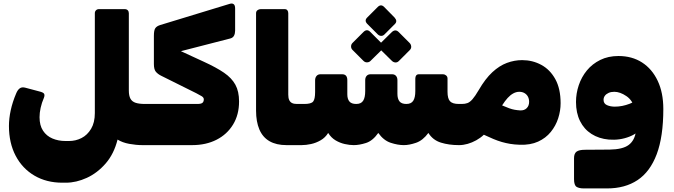

<svg xmlns="http://www.w3.org/2000/svg" viewBox="-20 -801 3767 1073"><path d="M328 220Q240 220 172.5 180.5Q105 141 67.5 69.5Q30 -2 30 -97Q30 -139 40 -185Q50 -231 70 -278Q78 -298 90 -307Q102 -316 121 -311L200 -290Q221 -285 226 -277.5Q231 -270 226 -256Q213 -226 207 -198Q201 -170 201 -146Q201 -100 220.5 -70.5Q240 -41 273 -27Q306 -13 346 -13H366Q403 -13 435.5 -29.5Q468 -46 489 -81Q510 -116 510 -169V-727Q510 -737 516.5 -743.5Q523 -750 533 -750H677Q688 -750 694 -743.5Q700 -737 700 -727V-295Q700 -266 709 -249.5Q718 -233 738 -226.5Q758 -220 790 -220Q805 -220 805 -205V-20Q805 10 775 10Q741 10 702.5 3Q664 -4 637 -21Q617 59 570.5 112.5Q524 166 465 193Q406 220 348 220Z M775 10Q760 10 760 -5V-190Q760 -220 790 -220H1083Q1104 -220 1111.5 -226.5Q1119 -233 1119 -246Q1119 -256 1107 -263.5Q1095 -271 1077 -280L880 -378Q862 -387 851 -400Q840 -413 840 -443V-601Q840 -632 848 -643.5Q856 -655 875 -661L1262 -779Q1277 -784 1285.5 -778Q1294 -772 1294 -754V-630Q1294 -614 1288 -602Q1282 -590 1267 -586L991 -515L1119 -456Q1189 -424 1232 -394.5Q1275 -365 1295.5 -327.5Q1316 -290 1316 -234Q1316 -160 1282.5 -105Q1249 -50 1190 -20Q1131 10 1054 10Z M1666 10H1581Q1524 10 1486 -12Q1448 -34 1429.5 -77.5Q1411 -121 1411 -183V-727Q1411 -738 1419 -744Q1427 -750 1437 -750H1571Q1581 -750 1586 -743.5Q1591 -737 1591 -727V-272Q1591 -254 1596 -242.5Q1601 -231 1611.5 -225.5Q1622 -220 1639 -220H1681Q1696 -220 1696 -205V-20Q1696 10 1666 10Z M1957 10Q1934 10 1907 4Q1880 -2 1855.5 -16.5Q1831 -31 1814 -58Q1798 -32 1772 -17Q1746 -2 1718 4Q1690 10 1666 10Q1651 10 1651 -5V-190Q1651 -220 1681 -220Q1719 -220 1730 -233.5Q1741 -247 1741 -287V-352Q1741 -367 1749 -376.5Q1757 -386 1771 -386H1892Q1921 -386 1921 -353V-274Q1921 -248 1932.5 -234Q1944 -220 1971 -220Q1998 -220 2009.5 -238Q2021 -256 2021 -292V-353Q2021 -368 2029 -377Q2037 -386 2051 -386H2171Q2185 -386 2193 -377Q2201 -368 2201 -353V-277Q2201 -249 2212.5 -234.5Q2224 -220 2251 -220Q2278 -220 2289.5 -238Q2301 -256 2301 -292V-362Q2301 -373 2306 -379.5Q2311 -386 2321 -386H2456Q2465 -386 2473 -379.5Q2481 -373 2481 -362V-288Q2481 -250 2495 -235Q2509 -220 2544 -220H2561Q2576 -220 2576 -205V-20Q2576 10 2544 10Q2489 10 2444 -4Q2399 -18 2374 -58Q2343 -16 2305 -3Q2267 10 2237 10Q2203 10 2163.5 -3Q2124 -16 2094 -58Q2063 -14 2025.5 -2Q1988 10 1957 10ZM2128 -608Q2120 -600 2109.5 -600.5Q2099 -601 2091 -609L2032 -668Q2015 -686 2032 -703L2091 -762Q2109 -780 2127 -762L2185 -703Q2203 -683 2187 -667ZM2050 -460Q2043 -453 2031.5 -452.5Q2020 -452 2011 -461L1950 -522Q1942 -530 1942 -541.5Q1942 -553 1950 -561L2011 -622Q2031 -642 2050 -622L2111 -561Q2120 -552 2120.5 -540.5Q2121 -529 2112 -521ZM2209 -460Q2200 -451 2189 -452Q2178 -453 2170 -461L2108 -522Q2100 -530 2100 -542Q2100 -554 2108 -561L2170 -622Q2190 -640 2208 -622L2269 -561Q2277 -553 2278 -541.5Q2279 -530 2270 -521Z M2885 8Q2855 7 2831 3Q2807 -1 2784.5 -7.5Q2762 -14 2738 -24Q2714 -34 2684 -48Q2665 -30 2641.5 -17Q2618 -4 2593.5 3Q2569 10 2546 10Q2531 10 2531 -5V-190Q2531 -220 2561 -220Q2579 -220 2592.5 -225Q2606 -230 2620.5 -246.5Q2635 -263 2655 -297Q2692 -361 2731.5 -397.5Q2771 -434 2813 -449.5Q2855 -465 2898 -465Q2956 -465 3005 -438.5Q3054 -412 3083.5 -358.5Q3113 -305 3113 -224Q3113 -182 3099.5 -140Q3086 -98 3058 -63.5Q3030 -29 2987 -9.5Q2944 10 2885 8ZM2887 -184Q2910 -183 2923.5 -196.5Q2937 -210 2937 -232Q2937 -248 2930.5 -260.5Q2924 -273 2911.5 -280.5Q2899 -288 2882 -288Q2865 -288 2848.5 -279Q2832 -270 2817 -253.5Q2802 -237 2786 -212Q2809 -202 2825.5 -196Q2842 -190 2856.5 -187.5Q2871 -185 2887 -184Z M3243 252Q3216 252 3202 243Q3188 234 3188 200V83Q3188 57 3202 46.5Q3216 36 3250 36L3387 35Q3460 34 3493.5 9Q3527 -16 3534 -67.5Q3541 -119 3533 -196L3687 -192Q3687 -37 3650 61Q3613 159 3543 205.5Q3473 252 3373 252ZM3528 -191Q3516 -240 3480.5 -264Q3445 -288 3413 -288Q3395 -288 3381.5 -282Q3368 -276 3360.5 -266Q3353 -256 3353 -243Q3353 -222 3372 -213.5Q3391 -205 3416 -205Q3457 -205 3498.5 -221Q3540 -237 3560 -259L3572 -99Q3552 -59 3498 -37.5Q3444 -16 3382 -21Q3327 -26 3285.5 -52.5Q3244 -79 3221.5 -124.5Q3199 -170 3199 -231Q3199 -279 3214.5 -325Q3230 -371 3260 -407.5Q3290 -444 3334.5 -466Q3379 -488 3436 -488Q3512 -488 3568 -452Q3624 -416 3655.5 -349.5Q3687 -283 3687 -192Z"/></svg>

Font: Rubik Black
Style: Italic
Weight: 900
Italic angle: -12°
Designer: Hubert and Fischer
Foundry: Hubert and Fischer
Version: Version 2.300;gftools[0.9.30]